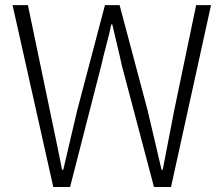

<svg xmlns="http://www.w3.org/2000/svg" viewBox="-20 -749 896 769"><path d="M193.4 0 30.3 -728.5H91.8L179.7 -306.6Q215.8 -135.7 228.5 -69.3H233.4L289.1 -306.6L400.4 -728.5H459L571.3 -306.6L627 -69.3H631.8Q644.5 -135.7 677.7 -306.6L765.6 -728.5H825.2L665 0H596.7L467.8 -487.3Q460.9 -520.5 446.8 -579.1Q432.6 -637.7 429.7 -651.4H425.8Q419.9 -622.1 405.8 -568.4Q391.6 -514.6 385.7 -487.3L260.7 0Z"/></svg>

Font: Gen Shin Gothic Light
Style: Regular
Weight: 200
Designer: [Source Han Sans]
Ryoko NISHIZUKA  (kana & ideographs); Paul D. Hunt (Latin, Greek & Cyrillic); Wenlong ZHANG  (bopomofo
Version: Version 1.002.20150607